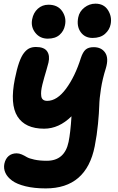

<svg xmlns="http://www.w3.org/2000/svg" viewBox="-20 -777 651 1058"><path d="M490.2 -567.9Q447.8 -567.9 424.6 -600.1Q401.4 -632.3 411.1 -681.2Q417.5 -713.9 445.1 -735.4Q472.7 -756.8 505.9 -756.8Q552.2 -756.8 575 -721.2Q597.7 -685.5 589.8 -644Q584 -612.8 558.6 -590.3Q533.2 -567.9 490.2 -567.9ZM243.2 -564Q200.2 -564 174.6 -596.4Q148.9 -628.9 157.2 -670.9Q164.1 -707 188.5 -729Q212.9 -751 247.1 -751Q298.3 -751 322.8 -715.1Q347.2 -679.2 337.9 -637.2Q332 -606 308.3 -585Q284.7 -564 243.2 -564ZM231.9 261.2Q168.9 261.2 121.1 249.5Q73.2 237.8 46.9 218.5Q20.5 199.2 9.8 175.5Q-1 151.9 3.9 126Q9.8 98.1 27.3 83Q44.9 67.9 71.8 67.9Q85.4 67.9 100.1 74.2Q114.7 80.6 127.4 88.4Q140.1 96.2 169.2 102.5Q198.2 108.9 237.8 108.9Q336.4 108.9 357.9 4.9Q368.2 -44.9 374 -136.2Q304.7 -67.9 223.1 -67.9Q118.7 -67.9 76.2 -135.3Q33.7 -202.6 62 -342.8Q72.8 -396.5 85.2 -431.9Q97.7 -467.3 112.5 -485.8Q127.4 -504.4 142.8 -511.2Q158.2 -518.1 178.2 -518.1Q223.1 -518.1 239.5 -494.4Q255.9 -470.7 247.1 -432.1Q243.2 -416 236.3 -392.6Q229.5 -369.1 224.1 -350.8Q218.8 -332.5 213.6 -311.5Q208.5 -290.5 207 -275.6Q205.6 -260.7 207.3 -247.6Q209 -234.4 217.3 -227.8Q225.6 -221.2 240.2 -221.2Q294.4 -221.2 344 -288.3Q393.6 -355.5 425.8 -458Q436.5 -490.2 451.9 -503.7Q467.3 -517.1 496.1 -517.1Q539.1 -517.1 559.6 -486.6Q580.1 -456.1 563 -399.9Q544.9 -342.8 536.4 -288.3Q527.8 -233.9 526.9 -194.8Q525.9 -155.8 520 -94.5Q514.2 -33.2 502 28.8Q456.1 261.2 231.9 261.2Z"/></svg>

Font: Shantell Sans Normal
Style: Bold Italic
Weight: 700
Italic angle: -11.31°
Designer: Stephen Nixon, Anya Danilova, Shantell Martin
Foundry: Arrow Type
Version: Version 1.006;[559af2be0]